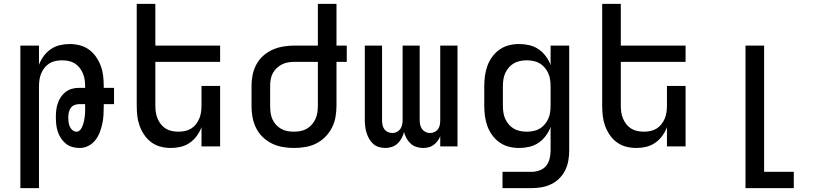

<svg xmlns="http://www.w3.org/2000/svg" viewBox="-20 -755 4240 990"><path d="M85 215V-520H181V-421Q190 -445 205.5 -466Q221 -487 242 -501.5Q263 -516 288 -522Q313 -528 339 -528Q365 -528 391 -521.5Q417 -515 438.5 -499.5Q460 -484 475.5 -461.5Q491 -439 500 -414Q509 -389 512 -362.5Q515 -336 515 -310V-302H568V-218H515V-206Q515 -183 513.5 -160Q512 -137 507 -114.5Q502 -92 493.5 -70.5Q485 -49 470.5 -31Q456 -13 435 -2.5Q414 8 391 8Q372 8 353.5 3Q335 -2 320 -14Q305 -26 294.5 -42Q284 -58 278 -76Q272 -94 270 -113Q268 -132 268 -151Q268 -169 270 -187Q272 -205 278 -222.5Q284 -240 294 -255Q304 -270 318.5 -281Q333 -292 350.5 -297Q368 -302 386 -302H419V-310Q419 -327 416.5 -344Q414 -361 407.5 -376.5Q401 -392 390.5 -405.5Q380 -419 365.5 -428Q351 -437 334 -440.5Q317 -444 300 -444Q283 -444 266 -440.5Q249 -437 234.5 -428Q220 -419 209.5 -405.5Q199 -392 192.5 -376.5Q186 -361 183.5 -344Q181 -327 181 -310V215ZM375 -76Q384 -76 391 -82.5Q398 -89 402 -97.5Q406 -106 409 -115Q412 -124 413.5 -133Q415 -142 416.5 -151Q418 -160 418.5 -169Q419 -178 419 -187.5Q419 -197 419 -206V-218H386Q374 -218 362 -212.5Q350 -207 343.5 -196.5Q337 -186 334.5 -173.5Q332 -161 332 -149Q332 -137 333.5 -125.5Q335 -114 339.5 -103Q344 -92 353.5 -84Q363 -76 375 -76Z M861 8Q835 8 809 1.5Q783 -5 761.5 -20.5Q740 -36 724.5 -58.5Q709 -81 700 -106Q691 -131 688 -157.5Q685 -184 685 -210V-735H781V-520H1115V-436H781V-210Q781 -193 783.5 -176Q786 -159 792.5 -143.5Q799 -128 809.5 -114.5Q820 -101 834.5 -92Q849 -83 866 -79.5Q883 -76 900 -76Q917 -76 934 -79.5Q951 -83 965.5 -92Q980 -101 990.5 -114.5Q1001 -128 1007.5 -143.5Q1014 -159 1016.5 -176Q1019 -193 1019 -210V-312H1115V0H1019V-99Q1010 -75 994.5 -54Q979 -33 958 -18.5Q937 -4 912 2Q887 8 861 8Z M1496 8Q1467 8 1438 3Q1409 -2 1383 -14.5Q1357 -27 1335.5 -47.5Q1314 -68 1301 -94Q1288 -120 1282.5 -148.5Q1277 -177 1277 -206V-314Q1277 -343 1283 -371Q1289 -399 1303 -424.5Q1317 -450 1339 -469Q1361 -488 1387.5 -499.5Q1414 -511 1442.5 -515.5Q1471 -520 1500 -520H1619V-735H1715V-520H1768V-436H1715V-210Q1715 -181 1710 -152Q1705 -123 1691.5 -96.5Q1678 -70 1657 -49Q1636 -28 1610 -15Q1584 -2 1554.5 3Q1525 8 1496 8ZM1496 -76Q1513 -76 1530.5 -79.5Q1548 -83 1562.5 -91.5Q1577 -100 1588.5 -113.5Q1600 -127 1607 -142.5Q1614 -158 1616.5 -175.5Q1619 -193 1619 -210V-436H1500Q1483 -436 1466.5 -433.5Q1450 -431 1435 -423.5Q1420 -416 1407.5 -404.5Q1395 -393 1387 -378.5Q1379 -364 1376 -347Q1373 -330 1373 -314V-206Q1373 -189 1375.5 -172Q1378 -155 1385 -139.5Q1392 -124 1403.5 -111.5Q1415 -99 1430 -90.5Q1445 -82 1462 -79Q1479 -76 1496 -76Z M1967 8Q1950 8 1933.5 3Q1917 -2 1904.5 -13Q1892 -24 1883.5 -39Q1875 -54 1870 -70Q1865 -86 1863 -103Q1861 -120 1861 -136V-520H1950V-136Q1950 -124 1952 -112Q1954 -100 1961 -90Q1968 -80 1979.5 -74.5Q1991 -69 2003 -69Q2015 -69 2026 -74.5Q2037 -80 2044 -90Q2051 -100 2053.5 -112Q2056 -124 2056 -136V-520H2144V-136Q2144 -124 2146.5 -112Q2149 -100 2156 -90Q2163 -80 2174 -74.5Q2185 -69 2197 -69Q2209 -69 2220.5 -74.5Q2232 -80 2239 -90Q2246 -100 2248 -112Q2250 -124 2250 -136V-520H2339V0H2250V-53Q2245 -39 2236 -27.5Q2227 -16 2215.5 -7.5Q2204 1 2190 4.5Q2176 8 2161 8Q2144 8 2127 2.5Q2110 -3 2097.5 -14.5Q2085 -26 2076.5 -41.5Q2068 -57 2063 -74Q2059 -57 2050.5 -41.5Q2042 -26 2029.5 -14.5Q2017 -3 2000.5 2.5Q1984 8 1967 8Z M2721 215H2571V131H2721Q2742 131 2762.5 123.5Q2783 116 2796 100Q2809 84 2814 63Q2819 42 2819 21V-100Q2810 -76 2794 -54.5Q2778 -33 2756.5 -18.5Q2735 -4 2709 2Q2683 8 2657 8Q2630 8 2604 1.5Q2578 -5 2556 -20.5Q2534 -36 2518 -58Q2502 -80 2493 -105Q2484 -130 2480.5 -156.5Q2477 -183 2477 -210V-310Q2477 -337 2480.5 -363.5Q2484 -390 2493 -415Q2502 -440 2518 -462Q2534 -484 2556 -499.5Q2578 -515 2604 -521.5Q2630 -528 2657 -528Q2683 -528 2709 -522Q2735 -516 2756.5 -501.5Q2778 -487 2794 -465.5Q2810 -444 2819 -420V-520H2915V21Q2915 47 2910.5 73Q2906 99 2894.5 122.5Q2883 146 2864.5 164.5Q2846 183 2822.5 194.5Q2799 206 2773 210.5Q2747 215 2721 215ZM2696 -76Q2713 -76 2730.5 -79.5Q2748 -83 2762.5 -91.5Q2777 -100 2788.5 -113.5Q2800 -127 2807 -142.5Q2814 -158 2816.5 -175.5Q2819 -193 2819 -210V-310Q2819 -327 2816.5 -344.5Q2814 -362 2807 -377.5Q2800 -393 2788.5 -406.5Q2777 -420 2762.5 -428.5Q2748 -437 2730.5 -440.5Q2713 -444 2696 -444Q2679 -444 2661.5 -440.5Q2644 -437 2629.5 -428.5Q2615 -420 2603.5 -406.5Q2592 -393 2585 -377.5Q2578 -362 2575.5 -344.5Q2573 -327 2573 -310V-210Q2573 -193 2575.5 -175.5Q2578 -158 2585 -142.5Q2592 -127 2603.5 -113.5Q2615 -100 2629.5 -91.5Q2644 -83 2661.5 -79.5Q2679 -76 2696 -76Z M3261 8Q3235 8 3209 1.5Q3183 -5 3161.5 -20.5Q3140 -36 3124.5 -58.5Q3109 -81 3100 -106Q3091 -131 3088 -157.5Q3085 -184 3085 -210V-735H3181V-520H3515V-436H3181V-210Q3181 -193 3183.5 -176Q3186 -159 3192.5 -143.5Q3199 -128 3209.5 -114.5Q3220 -101 3234.5 -92Q3249 -83 3266 -79.5Q3283 -76 3300 -76Q3317 -76 3334 -79.5Q3351 -83 3365.5 -92Q3380 -101 3390.5 -114.5Q3401 -128 3407.5 -143.5Q3414 -159 3416.5 -176Q3419 -193 3419 -210V-312H3515V0H3419V-99Q3410 -75 3394.5 -54Q3379 -33 3358 -18.5Q3337 -4 3312 2Q3287 8 3261 8Z M3824 215V-520H3920V131H4073V215Z"/></svg>

Font: Iosevka Medium Extended
Style: Regular
Weight: 500
Width: 7
Monospace: yes
Designer: Belleve Invis
Foundry: Belleve Invis
Version: Version 32.5.0; ttfautohint (v1.8.4)